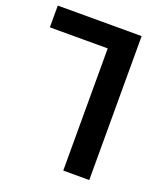

<svg xmlns="http://www.w3.org/2000/svg" viewBox="-133 -805 771 895"><g transform="rotate(20 252.0 -357.0)"><path d="M286 0H415V-714H-1V-606H286Z"/></g></svg>

Font: Noto Sans Georgian SemiBold
Style: Regular
Weight: 600
Designer: Monotype Design Team, Akaki Razmadze
Foundry: Google LLC
Version: Version 2.005